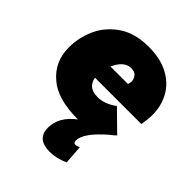

<svg xmlns="http://www.w3.org/2000/svg" viewBox="-219 -686 1061 1061"><g transform="rotate(45 311.5 -155.0)"><path d="M348 244Q247 244 247 156Q247 71 332 7Q172 7 96 -60Q15 -128 15 -239Q15 -317.5 48 -389.5Q81 -461.5 153 -509.5Q222 -554 324 -554Q417 -554 479.8 -520.5Q542.5 -487 574.2 -429.8Q606 -372.5 606 -302Q606 -268 598 -223H236Q246 -157 322 -157Q377 -157 432 -198L548 -84Q534 -70 516 -57Q406 38 406 97Q406 116 421 116Q432 116 448 108L456 219Q399 244 348 244ZM389 -327Q394 -342 394 -351Q394 -368 382 -385Q370 -402 340 -402Q286 -402 252 -327Z"/></g></svg>

Font: Argentum Sans Black
Style: Italic
Weight: 900
Italic angle: -11°
Designer: Julieta Ulanovsky (font), Cristiano Sobral (main changes and remaster)
Foundry: Julieta Ulanovsky (font), Cristiano Sobral (main changes and remaster)
Version: Version 2.007;June 15, 2022;FontCreator 14.0.0.2814 64-bit; 